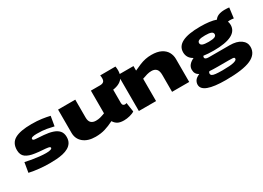

<svg xmlns="http://www.w3.org/2000/svg" viewBox="-19 -1482 3450 2523"><g transform="rotate(-30 1706.5 -220.0)"><path d="M31 -22 56 -171Q96 -161 151.5 -151.5Q207 -142 264 -136Q321 -130 363 -130Q406 -130 430 -137.5Q454 -145 454 -159Q454 -174 422.5 -179.5Q391 -185 340.5 -188Q290 -191 234 -199Q144 -211 96.5 -246Q49 -281 49 -356Q49 -464 131 -510.5Q213 -557 385 -557Q472 -557 538.5 -547.5Q605 -538 659 -525L634 -379Q590 -390 530 -401Q470 -412 380 -412Q340 -412 317 -405Q294 -398 294 -383Q294 -362 332 -360Q370 -358 456 -351Q529 -345 585 -327Q641 -309 672 -273.5Q703 -238 703 -180Q703 -128 681.5 -94Q660 -60 623 -39Q586 -18 539 -7.5Q492 3 441 6.5Q390 10 342 10Q264 10 184 2Q104 -6 31 -22Z M1035 10Q919 10 851.5 -46Q784 -102 784 -195V-547H1045V-276Q1045 -221 1071 -196Q1097 -171 1144 -171Q1179 -171 1208.5 -178.5Q1238 -186 1282 -203V-547H1542V-211Q1542 -187 1553 -176.5Q1564 -166 1579 -166Q1594 -166 1606 -172L1627 -32Q1602 -14 1555.5 -2Q1509 10 1466 10Q1407 10 1372.5 -8.5Q1338 -27 1315 -65Q1244 -29 1179 -9.5Q1114 10 1035 10ZM1411 -406V-547H1421Q1466 -547 1482.5 -571.5Q1499 -596 1488 -659L1720 -660Q1762 -406 1464 -406Z M1694 0V-547H1928V-478Q1982 -504 2025.5 -521.5Q2069 -539 2112 -548Q2155 -557 2204 -557Q2292 -557 2348.5 -528.5Q2405 -500 2431.5 -452.5Q2458 -405 2458 -349V0H2198V-256Q2198 -319 2172 -346Q2146 -373 2099 -373Q2064 -373 2030 -363.5Q1996 -354 1955 -339V0Z M2890 220Q2535 220 2535 88Q2535 57 2553 28Q2571 -1 2624 -24Q2596 -39 2581.5 -62.5Q2567 -86 2567 -120Q2567 -162 2593 -192.5Q2619 -223 2665 -244Q2583 -289 2583 -377Q2583 -558 2944 -558Q3095 -558 3183 -527Q3222 -589 3337 -589Q3377 -589 3403 -585L3383 -430Q3369 -433 3352.5 -434Q3336 -435 3322 -435Q3306 -435 3295 -432Q3305 -407 3305 -377Q3305 -195 2944 -195Q2857 -195 2792 -205Q2784 -196 2784 -183Q2784 -152 2843 -152H3158Q3266 -152 3326.5 -109Q3387 -66 3387 3Q3387 113 3269 166.5Q3151 220 2890 220ZM2944 -328Q3006 -328 3034 -339.5Q3062 -351 3062 -377Q3062 -403 3034 -414.5Q3006 -426 2944 -426Q2882 -426 2853.5 -414.5Q2825 -403 2825 -377Q2825 -351 2853.5 -339.5Q2882 -328 2944 -328ZM2744 39Q2744 57 2758.5 67.5Q2773 78 2811 82.5Q2849 87 2918 87Q3034 87 3085 74Q3136 61 3136 38Q3136 27 3130.5 22Q3125 17 3106.5 15.5Q3088 14 3049 14H2878Q2846 14 2816 13Q2786 12 2759 10Q2744 21 2744 39Z"/></g></svg>

Font: Georama ExtraExtended ExtraBold
Style: Regular
Weight: 800
Width: 8
Designer: Jean-Baptiste Levee
Foundry: Production Type
Version: Version 1.000